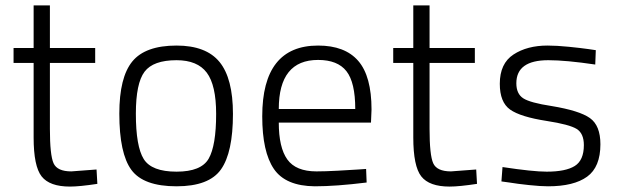

<svg xmlns="http://www.w3.org/2000/svg" viewBox="-20 -677 2292 708"><path d="M331 -445H164V-202Q164 -105 177.5 -75Q191 -45 243 -45L336 -52L339 1Q273 11 238 11Q163 11 133.5 -26.5Q104 -64 104 -170V-445H30V-500H104V-657H164V-500H331Z M631 -509Q740 -509 789.5 -448.5Q839 -388 839 -257Q839 -115 795 -52.5Q751 10 631 10Q509 10 464.5 -50.5Q420 -111 420 -258Q420 -392 468 -450.5Q516 -509 631 -509ZM631 -44Q722 -44 749.5 -92Q777 -140 777 -257Q777 -363 742.5 -409Q708 -455 631 -455Q545 -455 513 -412.5Q481 -370 481 -258Q481 -137 510 -90.5Q539 -44 631 -44Z M1147 -45Q1179 -45 1225 -47.5Q1271 -50 1301 -52L1330 -54L1332 -4Q1219 10 1141 10Q1033 9 990 -54Q947 -117 947 -248Q947 -509 1153 -509Q1252 -509 1301 -452.5Q1350 -396 1350 -273L1348 -225H1008Q1008 -133 1039.5 -89Q1071 -45 1147 -45ZM1008 -275H1290Q1290 -373 1257.5 -414.5Q1225 -456 1153 -456Q1008 -456 1008 -275Z M1731 -445H1564V-202Q1564 -105 1577.5 -75Q1591 -45 1643 -45L1736 -52L1739 1Q1673 11 1638 11Q1563 11 1533.5 -26.5Q1504 -64 1504 -170V-445H1430V-500H1504V-657H1564V-500H1731Z M2177 -492 2175 -439Q2067 -455 2002 -455Q1884 -455 1884 -370Q1884 -331 1909.5 -314.5Q1935 -298 2014 -286Q2117 -269 2155.5 -241.5Q2194 -214 2194 -145Q2194 -61 2145 -25.5Q2096 10 2001 10Q1974 10 1931 5.5Q1888 1 1858 -4L1829 -8L1833 -61Q1945 -44 1996 -44Q2066 -44 2099.5 -65Q2133 -86 2133 -142Q2133 -185 2106.5 -201.5Q2080 -218 1996 -231Q1899 -246 1861 -273Q1823 -300 1823 -368Q1823 -443 1873.5 -476Q1924 -509 1999 -509Q2033 -509 2077.5 -504.5Q2122 -500 2150 -496Z"/></svg>

Font: TypoPRO Titillium Text
Style: 250 wt
Weight: 300
Designer: Accademia di Belle Arti di Urbino and others
Foundry: Accademia di Belle Arti di Urbino and others.
Version: Version 25.000